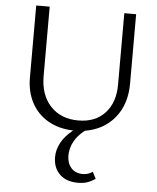

<svg xmlns="http://www.w3.org/2000/svg" viewBox="-62 -710 858 1051"><g transform="rotate(5 367.5 -184.5)"><path d="M643 -658V-277Q643 -163 582.5 -89Q522 -15 419 2Q380 32 360.5 68.5Q341 105 341 145Q341 186 364 212.5Q387 239 429 239Q457 239 482 222L501 259Q479 274 457 281.5Q435 289 406 289Q342 289 305.5 254Q269 219 269 159Q269 119 290 80Q311 41 355 6Q277 4 218 -29.5Q159 -63 126.5 -123Q94 -183 94 -262V-658H168V-277Q168 -173 225 -112Q282 -51 378 -51Q471 -51 524.5 -109Q578 -167 578 -265V-658Z"/></g></svg>

Font: Ysabeau SC
Style: Regular
Weight: 400
Designer: Christian Thalmann (Catharsis Fonts)
Version: Version 0.003